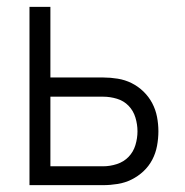

<svg xmlns="http://www.w3.org/2000/svg" viewBox="-20 -540 540 560"><path d="M66 0V-520H127V-314H281Q302 -314 323.5 -310.5Q345 -307 364 -297.5Q383 -288 398.5 -273Q414 -258 424 -239Q434 -220 438 -199Q442 -178 442 -157Q442 -136 438 -114.5Q434 -93 424 -74Q414 -55 398.5 -40.5Q383 -26 364 -16.5Q345 -7 323.5 -3.5Q302 0 281 0ZM127 -55H281Q301 -55 321 -61.5Q341 -68 355 -82.5Q369 -97 375 -117Q381 -137 381 -157Q381 -177 375 -197Q369 -217 355 -231.5Q341 -246 321 -252Q301 -258 281 -258H127Z"/></svg>

Font: Iosevka Light
Style: Regular
Weight: 300
Monospace: yes
Designer: Belleve Invis
Foundry: Belleve Invis
Version: Version 32.5.0; ttfautohint (v1.8.4)